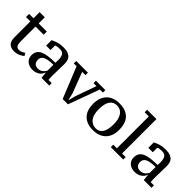

<svg xmlns="http://www.w3.org/2000/svg" viewBox="152 -1752 2764 2764"><g transform="rotate(45 1534.0 -369.5)"><path d="M17 -525H106V-650H211V-525H377V-461H211V-169Q211 -106 227 -80Q243 -54 279 -54Q310 -54 332.5 -65Q355 -76 374 -89L399 -50Q390 -41 374.5 -30.5Q359 -20 339 -11Q319 -2 294.5 4Q270 10 244 10Q177 10 141.5 -24.5Q106 -59 106 -139V-461H17Z M882 -139Q882 -116 883 -92.5Q884 -69 886 -50H952V0H795L785 -95H780Q775 -75 761.5 -56Q748 -37 727.5 -22Q707 -7 679 2Q651 11 617 11Q583 11 554.5 1Q526 -9 505 -27Q484 -45 472.5 -70.5Q461 -96 461 -128Q461 -177 481.5 -209Q502 -241 542 -259.5Q582 -278 642 -286Q702 -294 782 -295Q784 -311 784 -325.5Q784 -340 784 -354Q784 -416 763 -448.5Q742 -481 688 -481Q668 -481 645 -479Q622 -477 603 -467V-375H513V-486Q549 -505 598 -520Q647 -535 713 -535Q770 -535 804.5 -520.5Q839 -506 857.5 -482.5Q876 -459 881.5 -429.5Q887 -400 887 -371Q887 -308 884.5 -250.5Q882 -193 882 -139ZM663 -56Q687 -56 706 -63.5Q725 -71 739.5 -82.5Q754 -94 764.5 -108Q775 -122 782 -135V-254Q717 -254 676.5 -245.5Q636 -237 613 -223Q590 -209 581.5 -189.5Q573 -170 573 -148Q573 -103 597 -79.5Q621 -56 663 -56Z M1225 0 1033 -475H976V-525H1214V-475H1147L1267 -160L1293 -51H1298L1326 -160L1438 -475H1377V-525H1569V-475H1507L1333 0Z M1583 -262Q1583 -328 1602 -379Q1621 -430 1655.5 -464.5Q1690 -499 1739.5 -517Q1789 -535 1849 -535Q1919 -535 1969.5 -515.5Q2020 -496 2052 -460.5Q2084 -425 2099.5 -374.5Q2115 -324 2115 -262Q2115 -196 2096.5 -145.5Q2078 -95 2043.5 -60.5Q2009 -26 1959.5 -8Q1910 10 1849 10Q1781 10 1731 -9.5Q1681 -29 1648 -64.5Q1615 -100 1599 -150Q1583 -200 1583 -262ZM1696 -262Q1696 -214 1705 -173Q1714 -132 1734.5 -102Q1755 -72 1787.5 -54.5Q1820 -37 1867 -37Q1926 -37 1964 -91Q2002 -145 2002 -262Q2002 -310 1993 -351.5Q1984 -393 1964.5 -423.5Q1945 -454 1914.5 -471Q1884 -488 1840 -488Q1774 -488 1735 -434Q1696 -380 1696 -262Z M2458 0H2205V-50H2279V-700H2194V-750H2384V-50H2458Z M2963 -139Q2963 -116 2964 -92.5Q2965 -69 2967 -50H3033V0H2876L2866 -95H2861Q2856 -75 2842.5 -56Q2829 -37 2808.5 -22Q2788 -7 2760 2Q2732 11 2698 11Q2664 11 2635.5 1Q2607 -9 2586 -27Q2565 -45 2553.5 -70.5Q2542 -96 2542 -128Q2542 -177 2562.5 -209Q2583 -241 2623 -259.5Q2663 -278 2723 -286Q2783 -294 2863 -295Q2865 -311 2865 -325.5Q2865 -340 2865 -354Q2865 -416 2844 -448.5Q2823 -481 2769 -481Q2749 -481 2726 -479Q2703 -477 2684 -467V-375H2594V-486Q2630 -505 2679 -520Q2728 -535 2794 -535Q2851 -535 2885.5 -520.5Q2920 -506 2938.5 -482.5Q2957 -459 2962.5 -429.5Q2968 -400 2968 -371Q2968 -308 2965.5 -250.5Q2963 -193 2963 -139ZM2744 -56Q2768 -56 2787 -63.5Q2806 -71 2820.5 -82.5Q2835 -94 2845.5 -108Q2856 -122 2863 -135V-254Q2798 -254 2757.5 -245.5Q2717 -237 2694 -223Q2671 -209 2662.5 -189.5Q2654 -170 2654 -148Q2654 -103 2678 -79.5Q2702 -56 2744 -56Z"/></g></svg>

Font: PT Serif Caption
Style: Regular
Weight: 400
Designer: A.Korolkova, O.Umpeleva, V.Yefimov
Foundry: ParaType Ltd
Version: Version 1.000W OFL